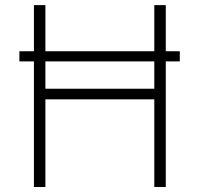

<svg xmlns="http://www.w3.org/2000/svg" viewBox="-20 -748 797 768"><path d="M699.2 -543H643.1V-727.5H597.2V-543H161.6V-727.5H115.7V-543H57.6V-502.4H115.7V0H161.6V-350.6H597.2V0H643.1V-502.4H699.2ZM161.6 -393.1V-502.4H597.2V-393.1Z"/></svg>

Font: Raveo ExtraLight
Style: Regular
Weight: 200
Designer: Jakub Foglar, Rasmus Andersson (Inter)
Foundry: Jakubfoglar.com
Version: Version 1.100;Glyphs 3.2.3 (3260)